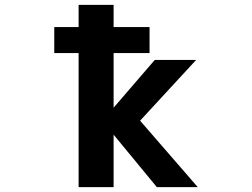

<svg xmlns="http://www.w3.org/2000/svg" viewBox="-20 -771 1040 793"><path d="M204.1 -551.8V-659.2H304.7V-751H449.2V-659.2H597.7V-551.8H449.2V-326.2L619.1 -523.4H790L558.6 -272.5L796.9 2H627.9L449.2 -214.8V2H304.7V-551.8Z"/></svg>

Font: Gen Shin Gothic Monospace Bold
Style: Bold
Weight: 700
Designer: [Source Han Sans]
Ryoko NISHIZUKA  (kana & ideographs); Paul D. Hunt (Latin, Greek & Cyrillic); Wenlong ZHANG  (bopomofo
Version: Version 1.002.20150607